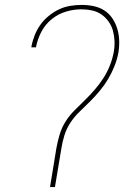

<svg xmlns="http://www.w3.org/2000/svg" viewBox="-20 -763 540 783"><path d="M184 0 210 -159Q215 -186 223 -213.5Q231 -241 246.5 -266Q262 -291 283 -312Q304 -333 325.5 -354Q347 -375 366.5 -397.5Q386 -420 402 -445Q418 -470 428.5 -497Q439 -524 444 -551Q448 -574 447 -596Q446 -618 440.5 -638Q435 -658 422.5 -675.5Q410 -693 393 -704.5Q376 -716 355 -720.5Q334 -725 312 -725Q280 -725 248.5 -715.5Q217 -706 190.5 -684.5Q164 -663 148.5 -633Q133 -603 127 -572V-570H108V-572Q112 -595 121 -618Q130 -641 144 -661Q158 -681 178 -697.5Q198 -714 220 -724.5Q242 -735 266 -739Q290 -743 313 -743Q338 -743 362 -738Q386 -733 405.5 -720.5Q425 -708 438 -688.5Q451 -669 458 -646.5Q465 -624 466 -599Q467 -574 463 -549Q458 -522 447.5 -495Q437 -468 422 -442.5Q407 -417 388 -394Q369 -371 348 -350Q327 -329 305 -308Q283 -287 267 -262.5Q251 -238 242.5 -210.5Q234 -183 230 -156L204 0Z"/></svg>

Font: Iosevka Term Curly Thin
Style: Italic
Weight: 100
Italic angle: -9°
Designer: Belleve Invis
Foundry: Belleve Invis
Version: Version 32.3.0